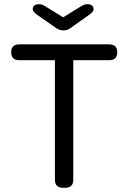

<svg xmlns="http://www.w3.org/2000/svg" viewBox="-20 -889 608 909"><path d="M71 -679H497Q535 -679 535 -641.5Q535 -604 497 -604H327V-38Q327 0 288 0H279Q240 0 240 -38V-604H71Q33 -604 33 -641.5Q33 -679 71 -679ZM165 -869Q179 -869 193 -860L279 -807L365 -860Q379 -869 393 -869Q423 -869 423 -845Q423 -833 401 -818L312 -755Q298 -745 280 -745Q262 -745 246 -756L157 -818Q135 -833 135 -845Q135 -869 165 -869Z"/></svg>

Font: Merge One
Style: Regular
Weight: 400
Designer: Kosal Sen
Foundry: Philatype
Version: Version 1.001